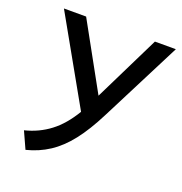

<svg xmlns="http://www.w3.org/2000/svg" viewBox="-128 -812 886 935"><g transform="rotate(20 315.0 -344.5)"><path d="M105 11 65.5 -76Q138 -94 194.2 -136.8Q250.5 -179.5 296 -255.5L45.5 -700H160.5L349 -358.5L517 -700H625.5L412 -280.5Q367 -191.5 321 -132.8Q275 -74 222.2 -39.5Q169.5 -5 105 11Z"/></g></svg>

Font: Geologica Light
Style: Regular
Weight: 300
Designer: Sindre Bremnes, Frode Helland
Foundry: Monokrom Skriftforlag AS
Version: Version 1.010; ttfautohint (v1.8.4.7-5d5b);gftools[0.9.28]